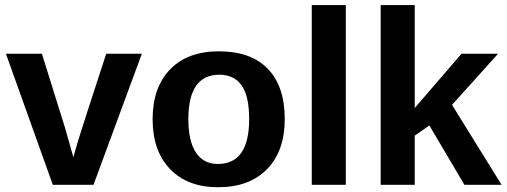

<svg xmlns="http://www.w3.org/2000/svg" viewBox="-20 -745 2042 774"><path d="M356.9 0H192.9L3.9 -528.3H148.9L241.2 -232.9Q248.5 -208.5 275.9 -110.8Q280.8 -130.9 295.9 -181.2Q311 -231.4 408.2 -528.3H551.8Z M1127.9 -264.6Q1127.9 -136.2 1056.6 -63.2Q985.4 9.8 859.4 9.8Q735.8 9.8 665.5 -63.5Q595.2 -136.7 595.2 -264.6Q595.2 -392.1 665.5 -465.1Q735.8 -538.1 862.3 -538.1Q991.7 -538.1 1059.8 -467.5Q1127.9 -397 1127.9 -264.6ZM984.4 -264.6Q984.4 -358.9 953.6 -401.4Q922.9 -443.8 864.3 -443.8Q739.3 -443.8 739.3 -264.6Q739.3 -176.3 769.8 -130.1Q800.3 -84 857.9 -84Q984.4 -84 984.4 -264.6Z M1236.8 0V-724.6H1374V0Z M1852.1 0 1710.9 -239.3 1651.9 -198.2V0H1514.6V-724.6H1651.9V-309.6L1840.3 -528.3H1987.8L1802.2 -322.3L2002 0Z"/></svg>

Font: Liberation Sans
Style: Bold
Weight: 700
Designer: Steve Matteson
Foundry: Ascender Corporation
Version: Version 2.1.5